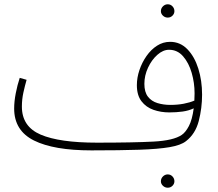

<svg xmlns="http://www.w3.org/2000/svg" viewBox="-20 -680 1015 895"><path d="M406 21Q231 21 138.5 -25Q46 -71 46 -174Q46 -207 53.5 -245.5Q61 -284 72 -317L104 -308Q96 -280 89 -248.5Q82 -217 82 -183Q82 -90 169.5 -52.5Q257 -15 432 -15Q602 -15 695.5 -20Q789 -25 827 -51Q845 -63 860.5 -92.5Q876 -122 883 -175Q860 -164 831 -160Q802 -156 769 -156Q730 -156 695.5 -168Q661 -180 639.5 -208Q618 -236 618 -283Q618 -318 630 -353.5Q642 -389 663 -419Q684 -449 712 -467Q740 -485 773 -485Q820 -485 853.5 -450.5Q887 -416 904.5 -360Q922 -304 922 -239Q922 -176 906.5 -116Q891 -56 847 -22Q823 -3 770.5 6Q718 15 629.5 18Q541 21 406 21ZM653 -289Q653 -251 669.5 -229.5Q686 -208 714 -199.5Q742 -191 774 -191Q808 -191 836.5 -196.5Q865 -202 886 -211Q887 -227 887 -245Q887 -294 873.5 -340.5Q860 -387 833.5 -417.5Q807 -448 768 -448Q740 -448 713.5 -424.5Q687 -401 670 -364.5Q653 -328 653 -289ZM762 -598Q749 -598 739.5 -607Q730 -616 730 -628Q730 -641 739.5 -650.5Q749 -660 762 -660Q775 -660 784 -650.5Q793 -641 793 -628Q793 -616 784 -607Q775 -598 762 -598ZM762 195Q749 195 739.5 186Q730 177 730 165Q730 152 739.5 142.5Q749 133 762 133Q775 133 784 142.5Q793 152 793 165Q793 177 784 186Q775 195 762 195Z"/></svg>

Font: Noto Sans Arabic UI XLt
Style: Regular
Weight: 200
Designer: Monotype Design Team, Nadine Chahine and Nizar Qandah
Foundry: Monotype Imaging Inc.
Version: Version 2.010; ttfautohint (v1.8.4.7-5d5b)